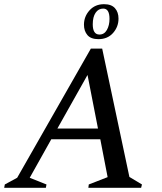

<svg xmlns="http://www.w3.org/2000/svg" viewBox="-40 -897 776 917"><path d="M-20 0 -17 -16 42 -48 394 -665H448L578 -52L638 -16L634 0H382L384 -16L474 -51L439 -232H205L102 -48L182 -16L179 0ZM234 -283H428L378 -539ZM430 -710Q394 -710 377.5 -729.5Q361 -749 361 -779Q361 -818 387.5 -847.5Q414 -877 457 -877Q492 -877 509 -858Q526 -839 526 -808Q526 -769 500 -739.5Q474 -710 430 -710ZM435 -732Q458 -732 470.5 -754Q483 -776 483 -807Q483 -856 453 -856Q430 -856 416.5 -836Q403 -816 403 -781Q403 -732 435 -732Z"/></svg>

Font: Spectral SC Medium
Style: Italic
Weight: 500
Italic angle: -10°
Designer: Jean-Baptiste Levee
Foundry: Production Type
Version: Version 2.001